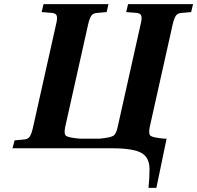

<svg xmlns="http://www.w3.org/2000/svg" viewBox="-20 -712 947 922"><path d="M40 0 50 -38 94 -42Q114 -43 122.5 -55.5Q131 -68 138 -98L249 -594Q256 -621 253 -634.5Q250 -648 230 -650L180 -654L189 -692H501L492 -654L447 -650Q427 -649 418.5 -636.5Q410 -624 403 -594L293 -102Q286 -68 297.5 -59.5Q309 -51 364 -46H458Q509 -51 523.5 -59.5Q538 -68 545 -102L655 -594Q662 -621 659 -634.5Q656 -648 636 -650L586 -654L595 -692H907L898 -654L853 -650Q833 -649 824.5 -636.5Q816 -624 809 -594L699 -102Q692 -68 703.5 -59.5Q715 -51 770 -46H780L731 190H693Q698 146 698 101Q698 44 658.5 22Q619 0 516 0Z"/></svg>

Font: Lingua Franca
Style: Bold Italic
Weight: 700
Italic angle: -13°
Version: Version 1.19